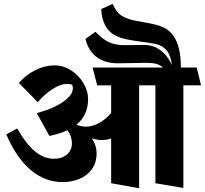

<svg xmlns="http://www.w3.org/2000/svg" viewBox="-20 -930 1063 996"><path d="M1022.9 -487.3H931.2V44.9L786.1 20.5V-487.3H701.7V46.4L556.6 20.5V-211.9Q543.9 -207 532.7 -205.3Q521.5 -203.6 505.9 -203.6Q484.9 -203.6 456.1 -212.4Q481 -177.2 481 -134.3Q481 -85.9 456.5 -52.2Q432.1 -18.6 392.1 -2Q352.1 14.6 305.2 14.6Q213.9 14.6 139.2 -48.3Q64.5 -111.3 12.7 -232.9L69.3 -263.7Q115.7 -182.6 161.9 -144.5Q208 -106.4 260.3 -106.4Q301.3 -106.4 327.1 -128.4Q353 -150.4 353 -186Q353 -224.6 329.6 -254.4Q292 -236.8 236.3 -224.6L170.9 -343.3Q226.1 -357.9 268.3 -378.9Q310.5 -399.9 334 -423.6Q357.4 -447.3 357.9 -470.7Q357.9 -484.9 354.5 -488.8Q350.1 -494.6 326.7 -494.6Q294.9 -494.6 253.4 -468.5Q211.9 -442.4 175.8 -399.9L77.6 -500Q115.7 -543 164.8 -566.9Q213.9 -590.8 263.2 -590.8Q309.1 -590.8 349.1 -564.7Q389.2 -538.6 413.1 -498Q437 -457.5 437 -417Q437 -331.5 376.5 -283.2Q401.9 -272.9 425.3 -272.9Q459 -272.9 493.7 -291.7Q528.3 -310.5 556.6 -344.2V-487.3H484.4L460 -579.6H825.7Q811.5 -592.8 791.5 -598.4Q771.5 -604 741.7 -604Q716.8 -604 672.9 -603Q636.7 -601.6 591.8 -601.6Q524.4 -601.6 481.2 -634Q438 -666.5 423.3 -728L475.1 -765.1Q512.2 -726.1 545.9 -710.9Q579.6 -695.8 624.5 -695.8L677.7 -696.3Q694.3 -696.8 726.6 -696.8Q776.4 -696.8 813.2 -668.9Q850.1 -641.1 872.1 -592.3Q865.7 -642.1 845.5 -667.2Q825.2 -692.4 792.5 -700.7Q777.3 -704.6 753.7 -708Q730 -711.4 722.7 -712.4Q672.9 -718.8 639.6 -725.3Q606.4 -731.9 582 -744.1Q541.5 -764.2 523.4 -803.2Q505.4 -842.3 505.4 -883.3L564.5 -909.7Q575.7 -884.8 587.4 -870.1Q599.1 -855.5 612.1 -847.7Q625 -839.8 644.5 -833Q659.2 -827.6 674.8 -824.2Q690.4 -820.8 720.7 -815.4Q757.8 -809.1 781.5 -803.7Q805.2 -798.3 827.1 -788.1Q918.5 -746.6 918.5 -579.6H1000.5Z"/></svg>

Font: Vesper Libre Heavy
Style: Regular
Weight: 900
Designer: Robert Keller & Kimya Gandhi
Foundry: Mota Italic
Version: Version 1.058